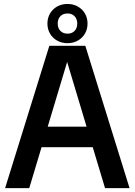

<svg xmlns="http://www.w3.org/2000/svg" viewBox="-20 -978 700 998"><path d="M526 0 462 -213H196L132 0H6.5L236.5 -740H423.5L653.5 0ZM228 -319.5H430L329 -656ZM226.5 -855.5Q226.5 -884.5 240 -907.8Q253.5 -931 277.2 -944.2Q301 -957.5 331 -957.5Q360.5 -957.5 384.2 -944.2Q408 -931 421.5 -907.8Q435 -884.5 435 -855.5Q435 -826.5 421.5 -803.2Q408 -780 384.2 -766.8Q360.5 -753.5 331 -753.5Q301 -753.5 277.2 -766.8Q253.5 -780 240 -803.2Q226.5 -826.5 226.5 -855.5ZM381.5 -855.5Q381.5 -879.5 367.5 -893.8Q353.5 -908 331 -908Q308 -908 294 -893.8Q280 -879.5 280 -855.5Q280 -831.5 294.2 -817.2Q308.5 -803 331 -803Q353.5 -803 367.5 -817.2Q381.5 -831.5 381.5 -855.5Z"/></svg>

Font: Encode Sans Semi Condensed SmBd
Style: Regular
Weight: 600
Width: 4
Designer: Multiple Designers
Foundry: Impallari Type
Version: Version 2.000